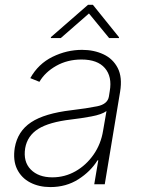

<svg xmlns="http://www.w3.org/2000/svg" viewBox="-20 -759 589 791"><path d="M187.5 11.7Q140.6 11.7 104.4 -7.1Q68.2 -25.9 50.4 -62.1Q32.7 -98.4 40.8 -150.2Q52.6 -218.4 108 -255.1Q163.4 -291.9 274.5 -305Q338.1 -312.5 380.7 -321.2Q423.3 -329.9 428.6 -361.2L432.2 -383.9Q442.5 -443.2 412.1 -478.5Q381.7 -513.8 315.7 -513.8Q257.8 -513.8 211.6 -487.7Q165.5 -461.6 142.4 -421.9L104.8 -437.1Q137.8 -496.1 196.4 -524.9Q255 -553.6 318.2 -553.6Q366.8 -553.6 406.1 -535.3Q445.3 -517 465 -478.9Q484.7 -440.7 474.8 -381L411.6 0H368.3L384.9 -98.4H381.7Q353.3 -52.6 302.9 -20.4Q252.5 11.7 187.5 11.7ZM195.7 -28.4Q246.8 -28.4 291 -53.4Q335.2 -78.5 365.6 -122.2Q396 -165.8 404.8 -221.2L418.7 -301.5Q399.5 -287.3 356.4 -279.3Q313.2 -271.3 273.1 -266.7Q182.2 -256 137.4 -227.8Q92.7 -199.6 83.8 -148.8Q74.9 -93 106.7 -60.7Q138.5 -28.4 195.7 -28.4ZM230.6 -602.3 346.5 -703.5 429.5 -602.3H470.3L470.1 -605.8L362.6 -739.3H342.7L189.5 -605.8L189.8 -602.3Z"/></svg>

Font: Inter UI Extra Light
Style: Italic
Weight: 200
Italic angle: -9.39999°
Designer: Rasmus Andersson
Foundry: rsms
Version: 3.2;8d6f07862